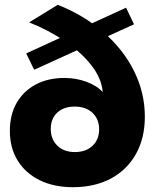

<svg xmlns="http://www.w3.org/2000/svg" viewBox="-20 -770 645 798"><path d="M220 -750Q329 -707 411 -635.5Q493 -564 537.5 -474Q582 -384 582 -285Q582 -196 545 -130Q508 -64 441 -28Q374 8 283 8Q204 8 145 -21Q86 -50 53.5 -102.5Q21 -155 21 -226Q21 -293 49 -342Q77 -391 128 -418.5Q179 -446 248 -446Q296 -446 339.5 -430Q383 -414 407 -387Q402 -445 359.5 -499Q317 -553 249.5 -599Q182 -645 101 -677ZM290 -327Q245 -327 218 -302Q191 -277 191 -234Q191 -191 218.5 -164.5Q246 -138 291 -138Q337 -138 364.5 -164Q392 -190 392 -232Q392 -275 364.5 -301Q337 -327 290 -327ZM89 -548 504 -738 537 -669 122 -480Z"/></svg>

Font: Alexandria
Style: Bold
Weight: 700
Designer: Mohamed Gaber
Foundry: Kief Type Foundry
Version: Version 5.100